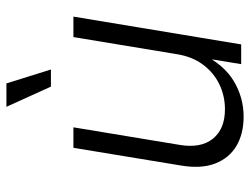

<svg xmlns="http://www.w3.org/2000/svg" viewBox="-112 -678 797 613"><g transform="rotate(-90 286.5 -371.5)"><path d="M220.7 7.8Q166 7.8 127.2 -15.1Q88.4 -38.1 71 -82.8Q53.7 -127.4 64.5 -191.9L121.1 -535.6H186.5L130.4 -196.3Q119.1 -128.9 150.1 -90.3Q181.2 -51.8 244.1 -51.8Q286.6 -51.8 323.7 -69.6Q360.8 -87.4 386.5 -121.8Q412.1 -156.2 419.9 -204.6L474.6 -535.6H540L451.2 0H388.2L408.7 -125.5H421.4Q386.7 -55.2 334.2 -23.7Q281.7 7.8 220.7 7.8ZM316.4 -607.4 252 -749.5H326.7L371.1 -607.4Z"/></g></svg>

Font: Inter 20pt Light
Style: Italic
Weight: 300
Italic angle: -9.3988°
Version: Version 4.001;git-66647c0bb